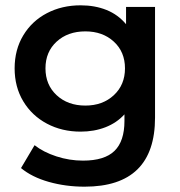

<svg xmlns="http://www.w3.org/2000/svg" viewBox="-20 -517 678 722"><path d="M563 -491V-75Q563 185 298 185Q227 185 163.5 167Q100 149 59 115L110 29Q143 55 192 71Q241 87 292 87Q373 87 410.5 50.5Q448 14 448 -62V-87Q419 -55 376.5 -38.5Q334 -22 283 -22Q213 -22 156.5 -52Q100 -82 67.5 -136Q35 -190 35 -260Q35 -330 67.5 -384Q100 -438 156.5 -467.5Q213 -497 283 -497Q337 -497 380.5 -479.5Q424 -462 454 -426V-491ZM450 -260Q450 -322 408 -360.5Q366 -399 301 -399Q235 -399 193 -360.5Q151 -322 151 -260Q151 -198 193 -159Q235 -120 301 -120Q366 -120 408 -159Q450 -198 450 -260Z"/></svg>

Font: Montserrat Ace
Style: Bold
Weight: 600
Designer: Julieta Ulanovsky
Foundry: Julieta Ulanovsky
Version: Version 1